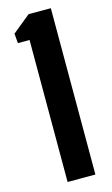

<svg xmlns="http://www.w3.org/2000/svg" viewBox="-123 -846 520 892"><g transform="rotate(-15 136.5 -400.0)"><path d="M85.8 0V-683H29.8L25.8 -729.4L112.5 -800H219.5V0Z"/></g></svg>

Font: Big Shoulders Text SC Thin
Style: Regular
Weight: 100
Designer: Patric King
Foundry: XO Type Co
Version: Version 2.002